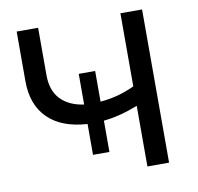

<svg xmlns="http://www.w3.org/2000/svg" viewBox="-78 -782 893 864"><g transform="rotate(-10 368.0 -350.0)"><path d="M626 0H527V-277Q443 -244 370 -237V-94H295V-235Q178 -242 115.5 -303.5Q53 -365 53 -473V-700H151V-484Q151 -412 189.5 -372.5Q228 -333 295 -324V-464H370V-324Q451 -330 527 -366V-700H626Z"/></g></svg>

Font: Argentum Novus
Style: Regular
Weight: 400
Designer: Julieta Ulanovsky
Foundry: Julieta Ulanovsky
Version: Version 7.20;July 27, 2021;FontCreator 13.0.0.2683 64-bit